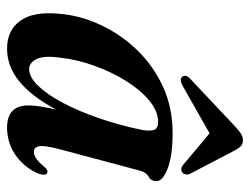

<svg xmlns="http://www.w3.org/2000/svg" viewBox="-100 -582 691 530"><g transform="rotate(90 245.0 -316.5)"><path d="M391 -134.5Q380.5 -94 383.2 -79.5Q386 -65 398.5 -65Q407.5 -65 417.5 -71.8Q427.5 -78.5 442 -96Q449 -103.5 454 -102.5Q467.5 -101 457.5 -74Q439 -35.5 405.8 -13.2Q372.5 9 331.5 9Q270.5 9 270.5 -50.5Q270.5 -76.5 282 -126.5Q246.5 -60 205 -25.5Q163.5 9 113.5 9Q63.5 9 37 -27.2Q10.5 -63.5 17.5 -135.5Q22 -192 47.5 -247.5Q73 -303 116 -348.2Q159 -393.5 217.5 -420.8Q276 -448 346.5 -448Q410 -448 445.5 -434Q481 -420 479.5 -402Q478.5 -387.5 467 -381.5Q455.5 -375.5 450.5 -357.5ZM138.5 -135.5Q132.5 -92 142.8 -72Q153 -52 170 -52Q192.5 -52 216.8 -77.2Q241 -102.5 264 -146.2Q287 -190 306.2 -246Q325.5 -302 338 -363Q342 -384.5 338.2 -396.2Q334.5 -408 316 -408Q287 -408 257.5 -383.8Q228 -359.5 203 -319.5Q178 -279.5 160.8 -231.5Q143.5 -183.5 138.5 -135.5ZM217 -476Q198.5 -465.5 191 -475Q184 -485 198.5 -498L329 -621Q339.5 -630.5 348 -636.2Q356.5 -642 366.5 -642Q377 -642 382.8 -636.5Q388.5 -631 394 -621L459 -496.5Q462 -490.5 460.8 -484.2Q459.5 -478 456 -475Q445.5 -467.5 433.5 -478L347.5 -550Z"/></g></svg>

Font: Fraunces 144pt Soft SemiBold
Style: Italic
Weight: 600
Italic angle: -16°
Version: Version 1.000;[b76b70a41]